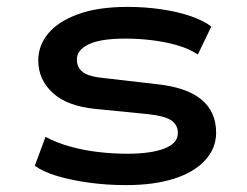

<svg xmlns="http://www.w3.org/2000/svg" viewBox="-20 -528 717 557"><path d="M346 9Q290 9 239 2Q188 -5 147 -17Q106 -29 81 -47L112 -131Q144 -114 183 -103Q222 -92 265 -87Q308 -82 349 -82Q417 -82 456.5 -97Q496 -112 496 -142Q496 -166 476.5 -179Q457 -192 408 -197L257 -212Q175 -220 133 -258.5Q91 -297 91 -353Q91 -396 120 -431Q149 -466 207 -487Q265 -508 350 -508Q401 -508 448.5 -501Q496 -494 533.5 -481Q571 -468 593 -451L554 -370Q526 -388 491.5 -397.5Q457 -407 419.5 -411.5Q382 -416 343 -416Q272 -416 237.5 -399.5Q203 -383 203 -356Q203 -331 221.5 -318Q240 -305 286 -301L433 -284Q521 -275 564 -239.5Q607 -204 607 -143Q607 -98 575 -63Q543 -28 484.5 -9.5Q426 9 346 9Z"/></svg>

Font: Nunito Sans 7pt Expanded SemiBold
Style: Regular
Weight: 600
Width: 7
Designer: Vernon Adams
Foundry: Vernon Adams
Version: Version 3.101;gftools[0.9.27]